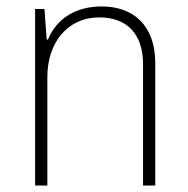

<svg xmlns="http://www.w3.org/2000/svg" viewBox="-20 -576 583 596"><path d="M89 0H127V-337C127 -444 190 -522 288 -522C374 -522 424 -471 424 -376V0H462V-380C462 -500 391 -556 296 -556C217 -556 156 -520 129 -453H125L118 -548H89Z"/></svg>

Font: Noto Sans Thai SemCond ExtLt
Style: Regular
Weight: 200
Width: 4
Designer: Monotype Design Team
Foundry: Monotype Imaging Inc.
Version: Version 2.002